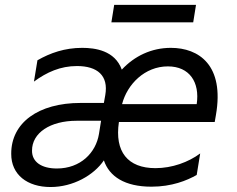

<svg xmlns="http://www.w3.org/2000/svg" viewBox="-20 -747 961 780"><path d="M776.3 -727.3H443.9L432.5 -656.2H764.9ZM674 -552.6C595.5 -552.6 526.3 -519.5 474.8 -464.1C446.7 -542.3 365.4 -552.6 313.9 -552.6C243.3 -552.6 184.3 -532 132.1 -502.1L117.9 -415.5C170.1 -453.8 225.5 -478.7 292.6 -478.7C375.4 -478.7 421.5 -440.3 407.7 -360.8L402 -328.8H307.5C136 -328.8 25.2 -248.6 25.6 -122.2C25.2 -36.9 91.3 12.8 185.4 12.8C277 12.8 361.2 -35.2 402 -95.5C424 -30.2 486.5 11.4 595.2 11.4C677.9 11.4 739 -13.5 779.1 -36.2L793.3 -123.6C745.4 -88.1 679.3 -63.9 611.5 -63.9C498.9 -63.9 445 -130.7 463.1 -251.4H852.3L857.2 -279.8C892.4 -482.2 788 -552.6 674 -552.6ZM779.1 -323.9H475.9C496.8 -404.8 568.2 -477.3 661.9 -477.3C750.4 -477.3 792.3 -412.6 779.1 -323.9ZM382.1 -203.1C369.7 -126.4 307.2 -62.5 210.9 -62.5C148.1 -62.5 109.7 -89.5 110.1 -134.9C109.7 -207.4 184.3 -256.4 291.2 -256.4H390.6Z"/></svg>

Font: TID UI
Style: Italic
Weight: 400
Italic angle: -9.39999°
Designer: The TID Project Authors
Foundry: Bakken & Bæck
Version: Version 1.001;hotconv 1.0.109;makeotfexe 2.5.65596